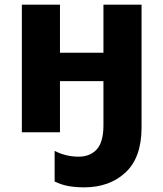

<svg xmlns="http://www.w3.org/2000/svg" viewBox="-20 -569 703 826"><path d="M589 -549H425V-342H238V-549H74V0H238V-220H425V-26Q424 44 395.5 74.5Q367 105 318 105Q263 105 215 80V212Q247 227 277.5 232Q308 237 342 237Q451 237 520 173Q589 109 589 -21Z"/></svg>

Font: Noto Sans UI Extra
Style: Regular
Weight: 800
Designer: Monotype Design Team
Foundry: Monotype Imaging Inc.
Version: Version 1.901